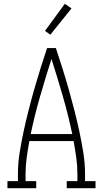

<svg xmlns="http://www.w3.org/2000/svg" viewBox="-20 -987 540 1007"><path d="M19 0V-37H74V-74Q74 -130 83 -186.5Q92 -243 104 -298.5Q116 -354 130 -409Q144 -464 159.5 -518.5Q175 -573 192 -627Q209 -681 227 -735H273Q291 -681 308 -627Q325 -573 340.5 -518.5Q356 -464 370 -409Q384 -354 396 -298.5Q408 -243 417 -186.5Q426 -130 426 -74V-37H481V0H330V-37H386V-74Q386 -117 380 -160.5Q374 -204 366 -247H134Q126 -204 120 -160.5Q114 -117 114 -74V-37H170V0ZM359 -284Q338 -384 309.5 -482.5Q281 -581 250 -678Q219 -581 190.5 -482.5Q162 -384 141 -284ZM244 -805 216 -825 320 -967 355 -943Z"/></svg>

Font: Iosevka Curly Slab Extralight
Style: Regular
Weight: 200
Monospace: yes
Designer: Belleve Invis
Foundry: Belleve Invis
Version: Version 22.1.2; ttfautohint (v1.8.4)